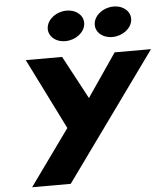

<svg xmlns="http://www.w3.org/2000/svg" viewBox="-66 -849 1007 1167"><g transform="rotate(-5 437.5 -265.5)"><path d="M383.7 -791C322 -791 267.4 -750 261.1 -699C254.9 -648 299.4 -607 361.1 -607C422.9 -607 477.5 -648 483.8 -699C490 -750 445.4 -791 383.7 -791ZM670.5 -791C608.8 -791 554.2 -750 547.9 -699C541.6 -648 586.2 -607 647.9 -607C709.6 -607 764.3 -648 770.5 -699C776.8 -750 732.2 -791 670.5 -791ZM653.3 -513 473.4 -250 332.7 -513H111L326.7 -80L82.1 260H317.6L875 -513Z"/></g></svg>

Font: Hussar
Style: BdSuprExtOblOne
Weight: 700
Foundry: Cannot Into Space Fonts
Version: Version 2.00